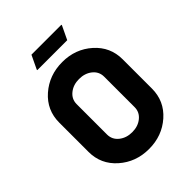

<svg xmlns="http://www.w3.org/2000/svg" viewBox="-257 -1043 1182 1182"><g transform="rotate(-45 334.5 -451.5)"><path d="M233.4 -913.1H494.1V-908.2L452.1 -820.3H191.4V-825.2ZM454.1 -235.4V-502Q453.6 -545.4 419.2 -572.8Q384.8 -600.1 334.5 -600.1Q284.2 -600.1 249.8 -572.5Q215.3 -544.9 214.8 -502V-235.4Q215.3 -191.9 250 -164.3Q284.7 -136.7 335.2 -136.7Q385.7 -136.7 419.9 -164.6Q454.1 -192.4 454.1 -235.4ZM58.6 -241.2V-496.1Q58.6 -604.5 139.6 -675.8Q221.2 -747.1 335.4 -747.1Q449.2 -747.1 529.8 -675.3Q610.4 -603.5 610.4 -496.1V-241.2Q610.4 -132.8 529.8 -61.5Q449.2 9.8 335 9.8Q220.7 9.8 139.6 -62Q58.6 -133.8 58.6 -241.2Z"/></g></svg>

Font: Nova Round
Style: Bold
Weight: 700
Designer: Wojciech Kalinowski "wmk69" (wmk69@o2.pl)
Foundry: Wojciech Kalinowski "wmk69" (wmk69@o2.pl)
Version: Version 3.1.0; 2021-05-23